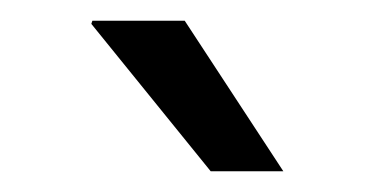

<svg xmlns="http://www.w3.org/2000/svg" viewBox="-20 -740 373 185"><path d="M68 -717 69 -720H158L253 -575H183Z"/></svg>

Font: Chivo
Style: Regular
Weight: 400
Designer: Hector Gatti
Foundry: Omnibus-Type
Version: Version 1.007;PS 001.007;hotconv 1.0.88;makeotf.lib2.5.64775